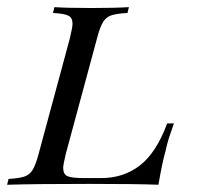

<svg xmlns="http://www.w3.org/2000/svg" viewBox="-47 -510 546 530"><path d="M410.5 -95.2Q401.6 -65.3 390.3 0Q333.9 -2.4 198.4 -2.4Q49.2 -2.4 -27.4 0L-23.4 -16.1Q5.6 -17.7 20.2 -22.6Q34.7 -27.4 43.1 -41.1Q51.6 -54.8 59.7 -85.5L146 -404.8Q153.2 -435.5 153.2 -444.4Q153.2 -461.3 141.5 -466.9Q129.8 -472.6 99.2 -474.2L103.2 -490.3Q136.3 -487.9 205.6 -487.9Q270.2 -487.9 308.9 -490.3L304.8 -474.2Q275 -472.6 260.5 -467.7Q246 -462.9 237.5 -449.2Q229 -435.5 221 -404.8L134.7 -85.5Q127.4 -54.8 127.4 -46.8Q127.4 -29 139.1 -23.8Q150.8 -18.5 182.3 -18.5H233.1Q294.4 -18.5 339.5 -53.6Q384.7 -88.7 414.5 -169.4H433.1Q431.5 -163.7 423.4 -141.1Q415.3 -118.5 410.5 -95.2Z"/></svg>

Font: Playfair Display SC
Style: Italic
Weight: 400
Italic angle: -14°
Designer: Claus Eggers Sørensen
Foundry: Claus Eggers Sørensen
Version: Version 1.202; ttfautohint (v1.6)